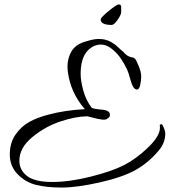

<svg xmlns="http://www.w3.org/2000/svg" viewBox="-20 -767 762 862"><path d="M595 -365Q578 -365 567 -404.5Q556 -444 551 -454Q523 -513 491 -540Q462 -567 432 -567Q419 -567 406 -562Q342 -535 342 -436Q342 -404 354 -360.5Q366 -317 391 -284Q396 -278 444 -274Q469 -271 473 -256.5Q477 -242 461 -234Q452 -223 392 -240Q376 -244 371 -245Q317 -244 249 -221Q181 -198 124 -150.5Q67 -103 67 -46Q67 -3 102 23.5Q137 50 214.5 50Q292 50 387.5 26Q483 2 537.5 -26Q592 -54 645 -105Q698 -156 698 -193Q698 -199 697.5 -203Q697 -207 699 -208Q705 -211 709 -207Q722 -182 722 -168Q722 -127 695 -94Q648 -37 589 -4Q530 29 427.5 52Q325 75 257 75Q189 75 141.5 63Q94 51 59 15Q24 -21 24 -73.5Q24 -126 49.5 -162.5Q75 -199 110.5 -219Q146 -239 196 -252Q270 -272 361 -277Q296 -351 284 -448Q283 -459 283 -469Q283 -505 300.5 -535.5Q318 -566 359 -579Q400 -592 420 -592Q440 -592 449.5 -589.5Q459 -587 466 -584.5Q473 -582 480 -577.5Q487 -573 492 -570Q497 -567 504 -560.5Q511 -554 514 -551.5Q517 -549 525 -541.5Q533 -534 535 -533Q550 -515 564 -512Q566 -510 573 -509.5Q580 -509 585.5 -504Q591 -499 602.5 -471Q614 -443 614 -424.5Q614 -406 609.5 -385.5Q605 -365 595 -365ZM524 -738Q524 -732 524 -726V-712Q524 -701 508 -678Q492 -655 482 -655Q432 -655 432 -680Q432 -687 461 -712Q503 -747 513 -747Q523 -747 524 -738Z"/></svg>

Font: Allura
Style: Regular
Weight: 400
Designer: Robert E. Leuschke
Foundry: Robert E. Leuschke
Version: Version 1.004